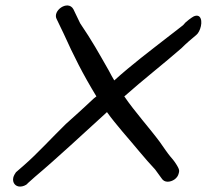

<svg xmlns="http://www.w3.org/2000/svg" viewBox="-20 -703 763 709"><path d="M54 -14C65 -14 75 -19 81 -24V-25L109 -50C191 -119 287 -209 375 -289C392 -265 413 -240 433 -216C474 -169 516 -116 553 -77C561 -66 570 -54 577 -44C582 -36 590 -32 599 -32C616 -32 636 -44 640 -63C642 -70 643 -75 637 -86C629 -100 624 -108 609 -125C599 -137 586 -156 570 -179C533 -229 478 -290 439 -347C509 -409 586 -469 650 -525C669 -544 688 -560 705 -574C720 -586 731 -626 717 -641C709 -649 696 -644 688 -638C682 -634 674 -628 665 -620L656 -610C639 -597 618 -580 598 -565C534 -515 466 -464 402 -406C395 -418 388 -430 382 -442C342 -512 322 -549 276 -617L251 -669C231 -705 171 -663 190 -631L215 -579C252 -497 285 -431 336 -347C335 -346 330 -342 327 -340C293 -308 259 -277 223 -245C169 -192 116 -134 70 -94L39 -67C37 -65 30 -53 29 -47C25 -28 37 -14 54 -14Z"/></svg>

Font: Stray Cat
Style: ExBdExtObl
Weight: 800
Version: Version 1.0